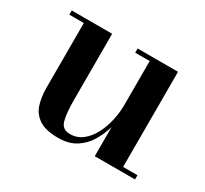

<svg xmlns="http://www.w3.org/2000/svg" viewBox="-104 -610 823 770"><g transform="rotate(30 308.0 -225.0)"><path d="M236.5 10Q179 10 148.8 -9.8Q118.5 -29.5 107.2 -63.5Q96 -97.5 96 -141V-440.5H29V-460H216V-154Q216 -91 225.2 -59Q234.5 -27 269.5 -27Q303 -27 327.8 -46.8Q352.5 -66.5 368.8 -98Q385 -129.5 393 -166Q401 -202.5 401 -236V-440.5H334V-460H521V-19.5H587.5V0H401V-135Q390.5 -98 370.5 -64.8Q350.5 -31.5 317.8 -10.8Q285 10 236.5 10Z"/></g></svg>

Font: Bodoni Moda SemiBold
Style: Regular
Weight: 600
Designer: Owen Earl
Foundry: indestructible type
Version: Version 2.005; ttfautohint (v1.8.4.7-5d5b)